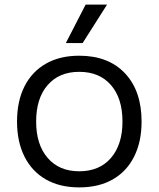

<svg xmlns="http://www.w3.org/2000/svg" viewBox="-20 -802 690 834"><path d="M324 12Q240 12 179.5 -22.5Q119 -57 86.5 -121.5Q54 -186 54 -274Q54 -363 86.5 -427Q119 -491 179.5 -525.5Q240 -560 324 -560Q451 -560 523 -483.5Q595 -407 595 -274Q595 -186 562.5 -121.5Q530 -57 469.5 -22.5Q409 12 324 12ZM324 -58Q412 -58 462 -116Q512 -174 512 -274Q512 -375 462 -432.5Q412 -490 324 -490Q237 -490 187 -432.5Q137 -375 137 -274Q137 -174 187 -116Q237 -58 324 -58ZM266 -615 352 -782H445L339 -615Z"/></svg>

Font: Azeret Mono Thin Light
Style: Regular
Weight: 300
Version: Version 1.002